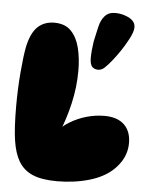

<svg xmlns="http://www.w3.org/2000/svg" viewBox="-55 -839 677 890"><g transform="rotate(5 283.0 -394.0)"><path d="M244 6Q172 6 129.5 -12.5Q87 -31 64 -70Q43 -106 34 -164Q25 -222 25 -323Q25 -406 31.5 -482Q38 -558 46 -600Q60 -667 90.5 -696Q121 -725 168 -725Q218 -725 246 -696Q274 -667 286 -619Q298 -571 298 -512Q298 -437 280.5 -360.5Q263 -284 235 -219L213 -214Q241 -248 277.5 -270Q314 -292 355 -303.5Q396 -315 437 -315Q497 -315 529 -284.5Q561 -254 561 -199Q561 -148 531 -105.5Q501 -63 453 -38Q427 -24 392.5 -14Q358 -4 320 1Q282 6 244 6ZM363 -534Q350 -545 350 -577Q350 -609 357 -655Q365 -693 372.5 -724.5Q380 -756 397 -775Q412 -792 436 -794Q460 -796 484 -789Q508 -782 522 -771Q540 -757 539.5 -735Q539 -713 519 -677Q506 -652 488 -625Q470 -598 451.5 -575Q433 -552 418 -538Q405 -526 389.5 -525.5Q374 -525 363 -534Z"/></g></svg>

Font: DynaPuff
Style: Bold
Weight: 700
Designer: Toshi Omagari, Jennifer Daniel
Foundry: Google Fonts
Version: Version 2.000